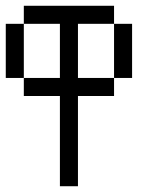

<svg xmlns="http://www.w3.org/2000/svg" viewBox="-20 -645 540 665"><path d="M187.5 -312.5V0H250V-312.5H375V-375H250V-562.5H375V-375H437.5V-562.5H375V-625H62.5V-562.5H0V-375H62.5V-312.5ZM62.5 -375V-562.5H187.5V-375Z"/></svg>

Font: BFUnifontExMono
Style: Regular
Weight: 500
Version: Version 15.0.06